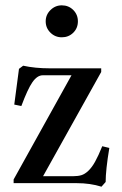

<svg xmlns="http://www.w3.org/2000/svg" viewBox="-20 -683 456 716"><path d="M210.4 -543.9Q185.5 -543.9 168 -561.3Q150.4 -578.6 150.4 -603.5Q150.4 -627.9 168.2 -645.5Q186 -663.1 210.4 -663.1Q235.8 -663.1 253.2 -645.8Q270.5 -628.4 270.5 -603.5Q270.5 -578.1 253.2 -561Q235.8 -543.9 210.4 -543.9ZM358.4 13.2Q316.4 0 266.1 0H30.8V-13.7L246.6 -402.3H139.6Q118.7 -402.3 100.6 -376Q83.5 -351.6 59.6 -287.6L33.2 -293L50.8 -426.3L66.4 -438Q110.8 -428.2 165.5 -428.2H357.4V-414.6L140.6 -25.9H252.4Q271 -25.9 283.7 -29.8Q296.4 -33.7 309.3 -45.9Q322.3 -58.1 334.5 -79.8Q346.7 -101.6 361.3 -137.7L387.7 -131.3Q374 -48.8 374 -4.4Z"/></svg>

Font: Elstob 14pt Medium
Style: Regular
Weight: 500
Designer: Peter S. Baker
Version: Version 1.015